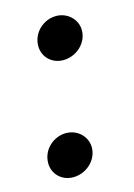

<svg xmlns="http://www.w3.org/2000/svg" viewBox="-81 -500 387 556"><g transform="rotate(-15 113.0 -222.0)"><path d="M70 10C109 10 144 -21 144 -60C144 -92 117 -119 82 -119C45 -119 10 -89 10 -48C10 -16 35 10 70 10ZM130 -325C169 -325 204 -356 204 -395C204 -427 177 -454 142 -454C105 -454 70 -424 70 -383C70 -351 95 -325 130 -325Z"/></g></svg>

Font: Fixel Display 20240404 Medium
Style: Italic
Weight: 500
Italic angle: -10°
Designer: AlfaBravo + MacPaw
Foundry: Kyrylo Tkachov, Marchela Mozhyna, Serhii Makarenko, Maria Weinstein, Zakhar Kryvoshyya
Version: Version 1.211;Glyphs 3.2 (3225)